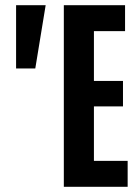

<svg xmlns="http://www.w3.org/2000/svg" viewBox="-20 -720 528 740"><path d="M42 -456V-700H156L116 -456ZM226 0V-700H462V-600H342V-408H454V-310H342V-100H472V0Z"/></svg>

Font: Tektur Condensed Medium
Style: Regular
Weight: 500
Width: 3
Designer: Adam Jagosz
Foundry: Adam Jagosz
Version: Version 1.005;gftools[0.9.30]